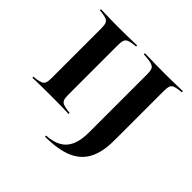

<svg xmlns="http://www.w3.org/2000/svg" viewBox="-188 -755 1131 1131"><g transform="rotate(45 378.0 -189.0)"><path d="M175.8 -2.4Q147.6 -2.4 121.4 -2Q95.2 -1.6 73.4 -1.2Q51.6 -0.8 36.3 0V-8.9L59.7 -11.3Q83.9 -15.3 96 -21Q108.1 -26.6 112.9 -39.5Q117.7 -52.4 117.7 -78.2V-492.7Q117.7 -518.5 112.9 -531.5Q108.1 -544.4 96 -550.4Q83.9 -556.5 59.7 -559.7L36.3 -562.1V-571Q51.6 -571 73.4 -570.2Q95.2 -569.4 121.4 -569Q147.6 -568.5 175.8 -568.5H187.9H198.4Q227.4 -568.5 253.2 -569Q279 -569.4 300.8 -570.2Q322.6 -571 337.9 -571V-562.1L314.5 -559.7Q290.3 -556.5 278.2 -550.4Q266.1 -544.4 261.3 -531.5Q256.5 -518.5 256.5 -492.7V-78.2Q256.5 -52.4 261.3 -39.5Q266.1 -26.6 278.2 -21Q290.3 -15.3 314.5 -11.3L337.9 -8.9V0Q322.6 -0.8 300.8 -1.2Q279 -1.6 253.2 -2Q227.4 -2.4 198.4 -2.4H187.9ZM500 -201.6V-492.7Q500 -530.6 488.7 -542.3Q477.4 -554 441.1 -558.9L402.4 -562.1V-571Q420.2 -571 444 -570.2Q467.7 -569.4 497.2 -569Q526.6 -568.5 558.9 -568.5H568.5H579.8Q609.7 -568.5 635.5 -569Q661.3 -569.4 682.7 -570.2Q704 -571 719.4 -571V-562.1L696.8 -559.7Q672.6 -556.5 660.1 -550.4Q647.6 -544.4 643.1 -531.5Q638.7 -518.5 638.7 -492.7V-201.6ZM333.9 192.7V183.9Q389.5 180.6 426.6 160.1Q463.7 139.5 481.9 98Q500 56.5 500 -8.1V-201.6H638.7V-79Q638.7 16.1 607.3 76.2Q575.8 136.3 508.9 164.5Q441.9 192.7 333.9 192.7Z"/></g></svg>

Font: Playfair 144pt SemiExpanded ExtraBold
Style: Regular
Weight: 800
Width: 6
Designer: Claus Eggers Sørensen
Foundry: Claus Eggers Sørensen
Version: Version 2.203